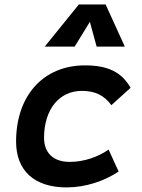

<svg xmlns="http://www.w3.org/2000/svg" viewBox="-20 -815 626 845"><path d="M287.1 -102.5C215.3 -102.5 174.3 -141.1 173.8 -208.5C174.3 -333 239.7 -415 340.3 -415C398.4 -415 437.5 -396 470.2 -352.1L554.7 -428.7C515.1 -497.6 455.1 -527.3 354 -527.3C170.9 -527.3 50.8 -394.5 50.8 -191.9C50.8 -64 131.3 9.8 272.9 9.8C356.4 9.8 439.5 -18.1 502 -60.1L458 -156.7C411.6 -124 349.1 -102.5 287.1 -102.5ZM444.8 -795.4H327.1L176.8 -609.9H308.6L375.5 -718.8L405.3 -609.9H529.3Z"/></svg>

Font: Cascadia Mono PL SemiBold
Style: Italic
Weight: 600
Italic angle: -10°
Monospace: yes
Designer: Aaron Bell
Foundry: Saja Typeworks
Version: Version 2404.023